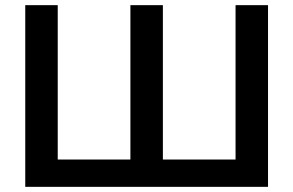

<svg xmlns="http://www.w3.org/2000/svg" viewBox="-20 -725 1137 745"><path d="M78 0V-705H204V-106H486V-705H612V-106H894V-705H1020V0Z"/></svg>

Font: MulishBold
Style: Bold
Weight: 700
Designer: Vernon Adams
Foundry: Vernon Adams
Version: Version 3.602; ttfautohint (v1.8.3)